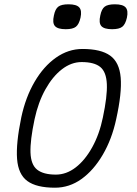

<svg xmlns="http://www.w3.org/2000/svg" viewBox="-20 -860 640 894"><path d="M236 14Q150 14 107.5 -17Q65 -48 59.5 -120Q54 -192 79 -313Q99 -407 141 -479Q183 -551 240.5 -591.5Q298 -632 364 -632Q450 -632 493 -601Q536 -570 542 -498.5Q548 -427 521 -305Q501 -212 458.5 -139.5Q416 -67 359.5 -26.5Q303 14 236 14ZM240 -47Q289 -47 332.5 -80.5Q376 -114 409.5 -174.5Q443 -235 459 -313Q480 -412 477.5 -468.5Q475 -525 447 -548Q419 -571 360 -571Q312 -571 268.5 -537.5Q225 -504 191.5 -444Q158 -384 141 -305Q120 -206 122 -149.5Q124 -93 153 -70Q182 -47 240 -47ZM502 -724Q465 -724 452 -738.5Q439 -753 447 -788Q453 -818 467.5 -829Q482 -840 515 -840Q552 -840 565 -825.5Q578 -811 571 -778Q564 -747 549.5 -735.5Q535 -724 502 -724ZM286 -724Q249 -724 236 -738.5Q223 -753 231 -788Q237 -818 251.5 -829Q266 -840 299 -840Q336 -840 349 -825.5Q362 -811 355 -778Q348 -747 333.5 -735.5Q319 -724 286 -724Z"/></svg>

Font: Victor Mono Thin Light
Style: Italic
Weight: 300
Italic angle: -12°
Monospace: yes
Version: Version 1.561;gftools[0.9.30]